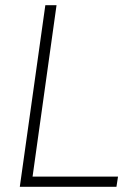

<svg xmlns="http://www.w3.org/2000/svg" viewBox="-20 -717 524 737"><path d="M56 0 154 -697H197L105 -39H433L427 0Z"/></svg>

Font: Hanken Grotesk ExtraLight
Style: Italic
Weight: 250
Italic angle: -8°
Designer: Alfredo Marco Pradil
Foundry: Hanken Design Co.
Version: Version 3.013